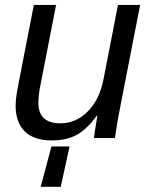

<svg xmlns="http://www.w3.org/2000/svg" viewBox="-20 -548 596 762"><path d="M365.2 -90.3Q324.7 -34.2 283.9 -12.5Q243.2 9.3 187 9.3Q114.7 9.3 78.4 -26.4Q42 -62 42 -129.4Q42 -140.1 43.2 -152.3Q44.4 -164.6 46.6 -179Q48.8 -193.4 52.2 -209.5L114.3 -528.3H202.6L141.1 -213.4Q132.3 -170.4 132.3 -140.1Q132.3 -58.6 219.7 -58.6Q260.7 -58.6 295.7 -79.8Q330.6 -101.1 355.5 -140.1Q380.4 -179.2 390.6 -232.4L448.2 -528.3H536.1L455.1 -112.8Q450.2 -89.8 445.6 -61.5Q440.9 -33.2 436 0H353Q353 -3.9 355.5 -20.5Q357.9 -37.1 361.3 -57.1Q364.7 -77.1 366.7 -90.3ZM255.9 33.2 221.2 193.4H141.6L184.1 33.2Z"/></svg>

Font: Arimo
Style: Italic
Weight: 400
Italic angle: -12°
Designer: Steve Matteson
Foundry: Monotype Imaging Inc.
Version: Version 1.33